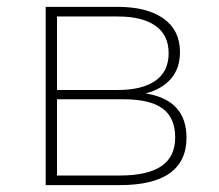

<svg xmlns="http://www.w3.org/2000/svg" viewBox="-20 -539 637 559"><path d="M523 -138Q523 -70 474.5 -35Q426 0 328 0H113V-519H323Q408 -519 456 -485Q504 -451 504 -387Q504 -340 477.5 -309.5Q451 -279 404 -267Q523 -248 523 -138ZM146 -277H323Q394 -277 432.5 -304Q471 -331 471 -384Q471 -437 432.5 -464Q394 -491 323 -491H146ZM490 -139Q490 -196 453.5 -223Q417 -250 339 -250H146V-28H329Q409 -28 449.5 -55Q490 -82 490 -139Z"/></svg>

Font: Montserrat Alternates ExLight
Style: Regular
Weight: 275
Designer: Julieta Ulanovsky
Foundry: Julieta Ulanovsky
Version: Version 7.200